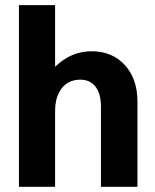

<svg xmlns="http://www.w3.org/2000/svg" viewBox="-20 -722 599 742"><path d="M192.9 -702.1V-463.9Q254.4 -523.9 334 -523.9Q413.6 -523.9 462.4 -470.7Q511.2 -417.5 511.2 -329.1V0H370.1V-310.1Q370.1 -359.9 349.1 -387Q328.1 -414.1 290 -414.1Q245.6 -414.1 219.2 -381.6Q192.9 -349.1 192.9 -291V0H53.2V-702.1Z"/></svg>

Font: LT Superior
Style: Bold
Weight: 400
Designer: Daniel Lyons
Foundry: LyonsType
Version: Version 1.000